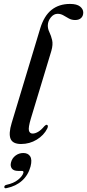

<svg xmlns="http://www.w3.org/2000/svg" viewBox="-20 -742 454 1002"><path d="M345.5 -721.5Q381 -721.5 397.8 -708Q414.5 -694.5 414.5 -676.5Q414.5 -659 403.5 -648.2Q392.5 -637.5 372 -637.5Q354 -637.5 339.5 -645.5Q325 -653.5 311 -661.8Q297 -670 281 -670Q261 -670 245.8 -651.8Q230.5 -633.5 229.5 -610.5Q229 -592 237.8 -574Q246.5 -556 252 -533Q257.5 -510 248 -476.5L141 -123Q127 -76 131 -60.5Q135 -45 150.5 -45Q163.5 -45 179 -54Q194.5 -63 211.5 -83.5Q219.5 -92 225 -90.5Q234 -87.5 226.5 -71Q209 -36 171.8 -13.2Q134.5 9.5 90 9.5Q46.5 9.5 35.2 -17.5Q24 -44.5 41 -100.5L190 -594Q210 -659.5 249 -690.5Q288 -721.5 345.5 -721.5ZM75.5 150Q50.5 150 41.5 137Q32.5 124 37.5 105.5Q43 83.5 61 70Q79 56.5 101.5 56.5Q126.5 56.5 137.5 74Q148.5 91.5 139.5 126.5Q127.5 171.5 95.5 200.5Q63.5 229.5 15.5 239.5Q2.5 243 2.5 234Q2.5 225 14 222.5Q51.5 214.5 74.5 195.8Q97.5 177 102 160Q104.5 150 94.5 150Z"/></svg>

Font: Fraunces 72pt S000
Style: Italic
Weight: 400
Italic angle: -16°
Version: Version 1.000; ttfautohint (v1.8.3)